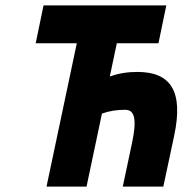

<svg xmlns="http://www.w3.org/2000/svg" viewBox="-20 -690 675 710"><path d="M595 -670H141L112 -530H264L152 0H300L357 -270C385 -280 412 -284 443 -284C480 -284 486 -245 468 -160L434 0H584L624 -188C659 -352 612 -424 488 -424C452 -424 419 -419 386 -407L412 -530H566Z"/></svg>

Font: LT Wave Mono Black
Style: Italic
Weight: 900
Designer: Daniel Lyons
Version: Version 2.5 (Glyphs App)